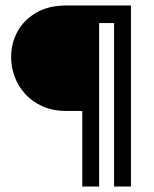

<svg xmlns="http://www.w3.org/2000/svg" viewBox="-20 -680 563 700"><path d="M457.5 0H396V-596H341.5V0H280V-275.5H222.5Q172.5 -275.5 134.8 -292.5Q97 -309.5 71.5 -337.8Q46 -366 33.2 -401Q20.5 -436 20.5 -472Q20.5 -521 43.2 -563.8Q66 -606.5 111.2 -633.2Q156.5 -660 222.5 -660H457.5Z"/></svg>

Font: League Spartan Medium
Style: Regular
Weight: 500
Foundry: The League of Moveable Type
Version: Version 2.002